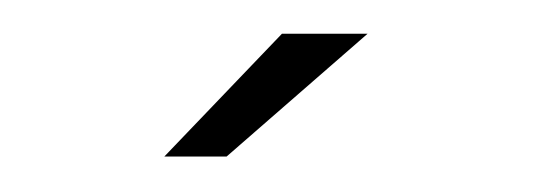

<svg xmlns="http://www.w3.org/2000/svg" viewBox="-20 -700 323 111"><path d="M75 -609.5H111L192.5 -680.5H143Z"/></svg>

Font: Anybody UltraCondensed Thin Light
Style: Regular
Weight: 300
Version: Version 1.111